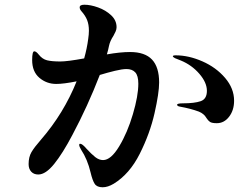

<svg xmlns="http://www.w3.org/2000/svg" viewBox="-20 -797 1040 812"><path d="M653 -448Q653 -404 633.5 -318Q614 -232 571 -146.5Q528 -61 461 -20Q436 -5 414 -5Q390 -5 380.5 -19.5Q371 -34 363 -68Q350 -123 323 -164Q315 -177 315 -184Q315 -189 319 -189Q328 -189 345 -169Q367 -145 383 -132.5Q399 -120 416 -120Q449 -120 484 -178Q519 -236 542 -314Q565 -392 565 -443Q565 -477 552 -491Q539 -505 515 -505Q497 -505 466 -497.5Q435 -490 402 -480Q351 -348 286 -226Q245 -148 209 -103.5Q173 -59 142 -59Q123 -59 112 -71Q101 -83 101 -103Q101 -133 113 -153.5Q125 -174 153 -206Q250 -318 304 -453Q249 -442 218 -442Q177 -442 146.5 -468Q116 -494 116 -543Q116 -580 125 -580Q133 -580 144 -566Q159 -547 179 -542Q199 -537 235 -537Q265 -537 336 -550Q348 -593 353 -632Q356 -652 356 -667Q356 -693 348.5 -712Q341 -731 324 -750Q317 -758 317 -766Q317 -777 337 -777Q363 -777 395 -765.5Q427 -754 450 -732.5Q473 -711 473 -682Q473 -673 469 -664Q465 -655 460 -646Q445 -623 441 -603Q438 -587 432 -567Q489 -577 530 -577Q593 -577 623 -545Q653 -513 653 -448ZM970 -371Q970 -331 949 -303.5Q928 -276 897 -276Q876 -276 868 -281.5Q860 -287 853 -298Q843 -316 821 -325Q786 -338 741 -346Q729 -348 729 -354Q729 -360 754 -360Q802 -360 828.5 -369Q855 -378 855 -413Q855 -448 823 -485Q791 -522 745 -541Q727 -548 720 -551Q711 -556 711 -559Q711 -563 723 -563Q778 -563 836 -537.5Q894 -512 932 -467.5Q970 -423 970 -371Z"/></svg>

Font: Shippori Antique
Style: Regular
Weight: 400
Designer: FONTDASU
Foundry: FONTDASU / Google Inc. / but / Adobe
Version: Version 2.001